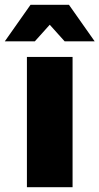

<svg xmlns="http://www.w3.org/2000/svg" viewBox="-51 -779 414 799"><path d="M61 -542H251V0H61ZM218 -607 156 -676 94 -607H-31L76 -759H236L343 -607Z"/></svg>

Font: CMG Sans ExtraBold
Style: Regular
Weight: 800
Designer: Julieta Ulanovsky
Foundry: Julieta Ulanovsky
Version: Version 7.200